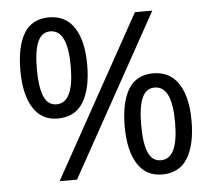

<svg xmlns="http://www.w3.org/2000/svg" viewBox="-52 -780 935 847"><g transform="rotate(-5 415.5 -357.0)"><path d="M195 -724Q269 -724 307 -665.5Q345 -607 345 -501Q345 -395 308.5 -335.5Q272 -276 195 -276Q124 -276 86.5 -335.5Q49 -395 49 -501Q49 -607 84 -665.5Q119 -724 195 -724ZM195 -662Q157 -662 139.5 -621.5Q122 -581 122 -501Q122 -421 139.5 -380Q157 -339 195 -339Q234 -339 253 -379.5Q272 -420 272 -501Q272 -581 253 -621.5Q234 -662 195 -662ZM652 -714 256 0H179L575 -714ZM632 -438Q705 -438 743.5 -379.5Q782 -321 782 -215Q782 -109 745.5 -49.5Q709 10 632 10Q561 10 523.5 -49.5Q486 -109 486 -215Q486 -321 521 -379.5Q556 -438 632 -438ZM632 -375Q594 -375 576.5 -335Q559 -295 559 -215Q559 -134 576.5 -93.5Q594 -53 632 -53Q671 -53 690 -93Q709 -133 709 -215Q709 -295 690 -335Q671 -375 632 -375Z"/></g></svg>

Font: Noto Sans Symbols
Style: Regular
Weight: 400
Designer: Monotype Design Team
Foundry: Monotype Imaging Inc.
Version: Version 2.002